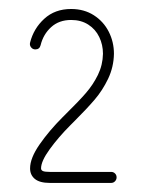

<svg xmlns="http://www.w3.org/2000/svg" viewBox="-20 -688 326 427"><path d="M58.6 -578.1Q52.7 -578.1 49.1 -582.8Q45.4 -587.4 46.9 -593.3Q54.7 -624.5 78.4 -646.2Q102.1 -668 138.2 -668Q167 -668 188.7 -654.1Q210.4 -640.1 221.9 -617.4Q233.4 -594.7 233.4 -568.4Q232.9 -539.1 220.5 -512.9Q208 -486.8 190.4 -466.3Q172.9 -445.8 144.5 -417.5L136.7 -409.7Q109.9 -382.8 90.6 -356.2Q71.3 -329.6 71.3 -313.5Q71.3 -309.6 75.4 -307.6Q79.6 -305.7 90.8 -305.7H227.1Q232.4 -305.7 235.8 -302.2Q239.3 -298.8 239.3 -293.5Q239.3 -288.6 235.8 -284.9Q232.4 -281.2 227.1 -281.2H90.8Q68.4 -281.2 57.6 -290Q46.9 -298.8 46.9 -313.5Q46.9 -336.4 68.1 -366.9Q89.4 -397.5 119.1 -427.2L128.4 -436.5Q155.3 -462.9 171.1 -481.2Q187 -499.5 197.8 -521.5Q208.5 -543.5 209 -568.4Q209 -588.4 200.7 -605.7Q192.4 -623 176.3 -633.3Q160.2 -643.6 138.2 -643.6Q111.3 -643.6 93.8 -627.7Q76.2 -611.8 70.3 -587.4Q67.9 -578.1 58.6 -578.1Z"/></svg>

Font: Velvelyne Light
Style: Regular
Weight: 200
Designer: Manon Van der Borght et Mariel Nils
Foundry: Velvetyne
Version: Version 1.070